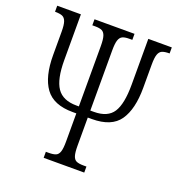

<svg xmlns="http://www.w3.org/2000/svg" viewBox="-130 -821 863 929"><g transform="rotate(20 302.0 -357.0)"><path d="M197 -31H212Q236 -31 248.5 -36.5Q261 -42 266.5 -59Q272 -76 272 -111V-256H253Q154 -256 112 -314Q70 -372 70 -483V-603Q70 -638 64 -655Q58 -672 45 -677.5Q32 -683 7 -683V-714H129V-478Q129 -380 159 -336Q189 -292 259 -292H272V-602Q272 -637 266.5 -654Q261 -671 249 -677Q237 -683 214 -683H199V-714H405V-683H389Q366 -683 354 -677Q342 -671 336.5 -654Q331 -637 331 -602V-292H349Q420 -292 448 -335.5Q476 -379 476 -478V-714H597V-683Q572 -683 559 -677.5Q546 -672 540 -655Q534 -638 534 -603V-483Q534 -373 493.5 -314.5Q453 -256 352 -256H331V-111Q331 -76 336.5 -59Q342 -42 354.5 -36.5Q367 -31 391 -31H406V0H197Z"/></g></svg>

Font: Noto Serif CondLight
Style: Regular
Weight: 300
Width: 3
Designer: Monotype Design Team
Foundry: Monotype Imaging Inc.
Version: Version 1.001